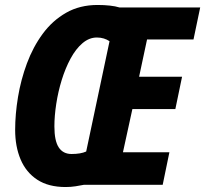

<svg xmlns="http://www.w3.org/2000/svg" viewBox="-20 -744 826 773"><path d="M244 9Q175 9 130 -20.5Q85 -50 63 -102Q41 -154 41 -221Q41 -284 52.5 -353.5Q64 -423 88.5 -489Q113 -555 152 -608Q191 -661 246 -692.5Q301 -724 373 -724Q399 -724 422 -721.5Q445 -719 461 -714H786L759 -585H572L540 -435H713L686 -305H513L475 -131H662L635 0H318Q303 3 284 6Q265 9 244 9ZM268 -124Q305 -124 327 -134L421 -578Q411 -585 398 -589Q385 -593 370 -593Q339 -593 312 -570Q285 -547 264 -508Q243 -469 228.5 -422Q214 -375 206.5 -326Q199 -277 199 -235Q199 -177 216.5 -150.5Q234 -124 268 -124Z"/></svg>

Font: Noto Sans Condensed ExtraBold
Style: Italic
Weight: 800
Width: 3
Italic angle: -12°
Designer: Monotype Design Team
Foundry: Monotype Imaging Inc.
Version: Version 2.013; ttfautohint (v1.8.4.7-5d5b)